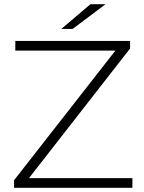

<svg xmlns="http://www.w3.org/2000/svg" viewBox="-20 -895 686 915"><path d="M118 -46H611V0H47V-36L530 -654H53V-700H600V-664ZM272 -757 411 -875H483L326 -757Z"/></svg>

Font: Montserrat Light Alt1
Style: Light
Weight: 500
Designer: Differentunic
Foundry: Julieta Ulanovsky
Version: 0.1